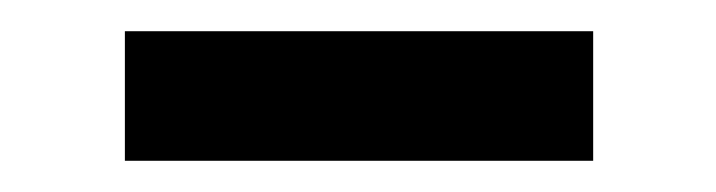

<svg xmlns="http://www.w3.org/2000/svg" viewBox="-20 -736 459 123"><path d="M60 -633V-716H360V-633Z"/></svg>

Font: Raleway Thin
Style: Bold
Weight: 700
Version: Version 4.026